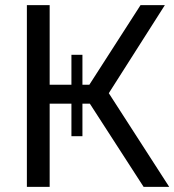

<svg xmlns="http://www.w3.org/2000/svg" viewBox="-20 -730 681 750"><path d="M85 0V-710H174V-399H259V-516H302V-399H329L529 -710H624L405 -366L641 0H541L331 -325H302V-198H259V-325H174V0Z"/></svg>

Font: YasnoRaleway Medium
Style: Regular
Weight: 500
Designer: Matt McInerney, Pablo Impallari, Rodrigo Fuenzalida
Foundry: Matt McInerney, Pablo Impallari, Rodrigo Fuenzalida
Version: Version 4.026